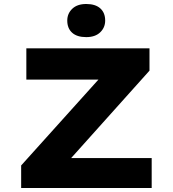

<svg xmlns="http://www.w3.org/2000/svg" viewBox="-20 -942 867 962"><path d="M86 0V-113L536 -613L610 -543H112V-700H729V-588L280 -87L206 -150H740V0ZM412 -756Q366 -756 341.5 -778Q317 -800 317 -839Q317 -874 342 -898Q367 -922 412 -922Q458 -922 482.5 -900Q507 -878 507 -839Q507 -804 482 -780Q457 -756 412 -756Z"/></svg>

Font: Lexend Mega
Style: Bold
Weight: 700
Version: Version 1.007